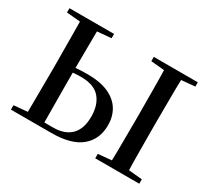

<svg xmlns="http://www.w3.org/2000/svg" viewBox="-142 -970 1312 1205"><g transform="rotate(30 513.5 -367.5)"><path d="M48 -704V-735H371V-704L270 -695Q269 -631 269 -567Q268 -494 268 -429Q271 -430 274 -430Q309 -433 354 -433Q447 -433 507 -405.5Q567 -378 596 -330Q625 -282 625 -220Q625 -117 554.5 -58.5Q484 0 340 0H48V-32L147 -41Q148 -106 148 -171Q149 -257 149 -342V-393Q149 -479 148 -565Q148 -631 147 -695ZM659 0V-32L756 -41Q758 -105 758 -170Q759 -256 759 -342V-393Q759 -479 758 -565Q758 -630 756 -695L659 -704V-735H978V-704L880 -695Q878 -631 878 -565Q877 -479 877 -393V-343Q877 -257 878 -171Q878 -106 880 -41L978 -32V0ZM270 -35H333Q417 -35 462 -80Q507 -125 507 -213Q507 -299 464 -348.5Q421 -398 327 -398Q296 -398 268 -395V-342Q268 -256 269 -170Q269 -102 270 -35Z"/></g></svg>

Font: Early Summer Mincho SemiBold
Style: Regular
Weight: 600
Designer: GuiWonder
Version: Version 1.002